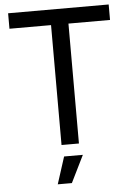

<svg xmlns="http://www.w3.org/2000/svg" viewBox="-60 -744 680 989"><g transform="rotate(-5 280.0 -250.0)"><path d="M235 0V-620H20V-700H540V-620H325V0ZM198 200 243 60H340L271 200Z"/></g></svg>

Font: Tektur
Style: Regular
Weight: 400
Designer: Adam Jagosz
Foundry: Adam Jagosz
Version: Version 1.005;gftools[0.9.30]